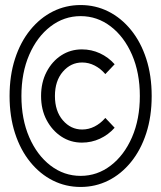

<svg xmlns="http://www.w3.org/2000/svg" viewBox="-20 -731 640 762"><path d="M305 -165Q260 -165 223.5 -189Q187 -213 165 -254.5Q143 -296 143 -350Q143 -404 165 -446Q187 -488 223.5 -511.5Q260 -535 305 -535Q343 -535 376.5 -519.5Q410 -504 435 -476L398 -437Q379 -459 355.5 -471Q332 -483 306 -483Q261 -483 229.5 -446.5Q198 -410 198 -350Q198 -290 229.5 -253.5Q261 -217 306 -217Q332 -217 355.5 -229Q379 -241 398 -263L435 -224Q410 -196 376.5 -180.5Q343 -165 305 -165ZM300 11Q241 11 190 -14.5Q139 -40 100 -88Q61 -136 39.5 -202.5Q18 -269 18 -350Q18 -431 39.5 -497.5Q61 -564 100 -612Q139 -660 190 -685.5Q241 -711 300 -711Q359 -711 410 -685.5Q461 -660 500 -612Q539 -564 560.5 -497.5Q582 -431 582 -350Q582 -269 560.5 -202.5Q539 -136 500 -88Q461 -40 410 -14.5Q359 11 300 11ZM300 -33Q366 -33 419.5 -74Q473 -115 504 -186.5Q535 -258 535 -350Q535 -442 504 -513.5Q473 -585 419.5 -626Q366 -667 300 -667Q234 -667 180.5 -626Q127 -585 96 -513.5Q65 -442 65 -350Q65 -258 96 -186.5Q127 -115 180.5 -74Q234 -33 300 -33Z"/></svg>

Font: Red Hat Mono
Style: Regular
Weight: 400
Designer: Pentagram, MCKL
Foundry: Pentagram, MCKL
Version: Version 1.023